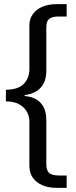

<svg xmlns="http://www.w3.org/2000/svg" viewBox="-20 -743 368 924"><path d="M121.4 -620.5Q121.4 -652.6 138.4 -675.6Q155.3 -698.6 184.5 -710.8Q213.6 -723 250.5 -723H300.8V-663.6H264.9Q239.5 -663.6 226.2 -657.6Q212.9 -651.6 207.9 -640.1Q202.9 -628.6 202.9 -612.3V-399.7Q202.4 -362.5 188.2 -338.3Q174 -314.1 151.5 -301.7Q129 -289.2 104.4 -286.7Q98.4 -286.2 98.2 -283.6Q97.9 -281.1 104.4 -280.1Q128.5 -278.1 151 -266.7Q173.5 -255.3 187.9 -231.1Q202.4 -206.9 202.9 -166.2V48.3Q202.9 75.8 216.1 88.7Q229.3 101.6 265.6 101.6H300.8V161H252.2Q213.2 161 183.7 148.3Q154.3 135.6 137.9 112.1Q121.4 88.6 121.4 56.2V-160.1Q121.4 -183.6 109.4 -205.3Q97.3 -227.1 72.1 -241.1Q47 -255.1 8.4 -255.1V-311Q67 -311.7 94.2 -339.3Q121.4 -366.9 121.4 -410.7Z"/></svg>

Font: Public Sans Thin
Style: Regular
Weight: 100
Designer: The Public Sans project authors (U.S. Web Design System). Libre Franklin designed by Pablo Impallari and Rodrigo Fuenzal
Version: Version 1.008